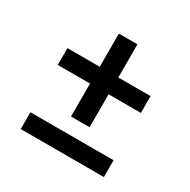

<svg xmlns="http://www.w3.org/2000/svg" viewBox="-123 -656 746 752"><g transform="rotate(30 250.0 -280.0)"><path d="M62 -312H208V-163H292V-312H438V-388H292V-538H208V-388H62ZM62 -22H438V-98H62Z"/></g></svg>

Font: Fira Math
Style: Regular
Weight: 400
Designer: Xiangdong Zeng
Foundry: Xiangdong Zeng
Version: Version 0.3.4